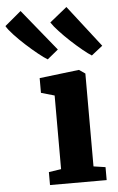

<svg xmlns="http://www.w3.org/2000/svg" viewBox="-174 -933 599 974"><g transform="rotate(-5 126.0 -446.0)"><path d="M103.5 -75.5V-450.5L35.5 -470V-545L236 -569H238L268.5 -548V-75L329 -66V0H40.5V-66ZM309 -636.5Q292.5 -646.5 265 -669Q237.5 -691.5 207.2 -719.5Q177 -747.5 151.8 -774.8Q126.5 -802 114 -821.5L202 -892.5L366 -681L309.5 -636.5ZM84 -636.5Q67 -646.5 38 -669.8Q9 -693 -22.5 -721.8Q-54 -750.5 -79.2 -777.8Q-104.5 -805 -114.5 -823L-31.5 -892.5L140 -681.5L85 -636.5Z"/></g></svg>

Font: Merriweather Black
Style: Regular
Weight: 900
Designer: Eben Sorkin
Foundry: Eben Sorkin
Version: Version 2.200;gftools[0.9.31]